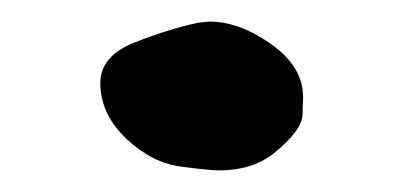

<svg xmlns="http://www.w3.org/2000/svg" viewBox="-20 -446 380 178"><path d="M183 -288Q175 -288 148 -291.5Q121 -295 97.5 -317Q74 -339 73 -367V-369Q73 -394 104.5 -406.5Q136 -419 164 -425L174 -426Q202 -426 231.5 -405Q261 -384 261 -356Q261 -355 260.5 -340Q260 -325 234 -304Q214 -288 183 -288Z"/></svg>

Font: Xiangcui Kesong Xiangcui Kesong
Style: Regular
Weight: 400
Version: Version 1.501;March 28, 2024;FontCreator 14.0.0.2814 64-bit